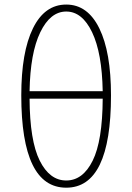

<svg xmlns="http://www.w3.org/2000/svg" viewBox="-20 -827 591 859"><path d="M439.5 -385.7H112.3Q113.3 -197.3 157.7 -108.4Q202.1 -19.5 276.4 -19.5Q350.6 -19.5 394.5 -107.9Q438.5 -196.3 439.5 -385.7ZM112.3 -418.9H439.5Q436.5 -589.8 392.1 -682.6Q347.7 -775.4 276.4 -775.4Q205.1 -775.4 160.2 -682.6Q115.2 -589.8 112.3 -418.9ZM276.4 -806.6Q372.1 -806.6 424.3 -700.2Q476.6 -593.8 476.6 -400.4Q476.6 12.7 276.4 12.7Q75.2 12.7 75.2 -400.4Q75.2 -593.8 127.4 -700.2Q179.7 -806.6 276.4 -806.6Z"/></svg>

Font: Bpmf Zihi Sans ExtraLight
Style: ExtraLight
Weight: 250
Foundry: But Ko
Version: Version 1.320